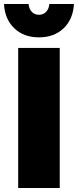

<svg xmlns="http://www.w3.org/2000/svg" viewBox="-32 -941 390 961"><path d="M59 -701H267V0H59ZM163 -867Q185 -867 199 -882Q213 -897 215 -921H338Q334 -845 286.5 -799.5Q239 -754 163 -754Q87 -754 39.5 -799.5Q-8 -845 -12 -921H111Q113 -897 127 -882Q141 -867 163 -867Z"/></svg>

Font: #9Slide03 Montserrat ExtraBold
Style: Regular
Weight: 800
Designer: Julieta Ulanovsky
Foundry: Julieta Ulanovsky
Version: Version 6.001